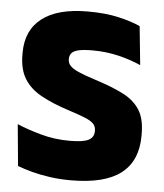

<svg xmlns="http://www.w3.org/2000/svg" viewBox="-50 -698 645 756"><g transform="rotate(5 273.0 -320.0)"><path d="M258 14.5Q214 14.5 175 9Q136 3.5 103.5 -5.2Q71 -14 46 -23.5L30.5 -187.5Q70.5 -170.5 125 -155.2Q179.5 -140 239.5 -140Q293 -140 314.2 -151Q335.5 -162 335.5 -186.5V-188.5Q335.5 -205 325.2 -215.8Q315 -226.5 291 -236.2Q267 -246 226.5 -259Q161 -280 116 -304.8Q71 -329.5 48 -366.8Q25 -404 25 -462V-469.5Q25 -559 86.8 -606.2Q148.5 -653.5 267 -653.5Q336.5 -653.5 387.2 -642Q438 -630.5 475 -614L490.5 -461Q450.5 -479 401.5 -490.8Q352.5 -502.5 298.5 -502.5Q263 -502.5 243.2 -497.8Q223.5 -493 216 -483.8Q208.5 -474.5 208.5 -461V-459.5Q208.5 -445.5 217.8 -434.8Q227 -424 251.5 -413Q276 -402 321.5 -387.5Q386.5 -367 430.8 -344.5Q475 -322 497.5 -286.8Q520 -251.5 520 -191.5V-184.5Q520 -85 455.5 -35.2Q391 14.5 258 14.5Z"/></g></svg>

Font: Anek Bangla Medium ExtraBold
Style: Regular
Weight: 800
Version: Version 1.003